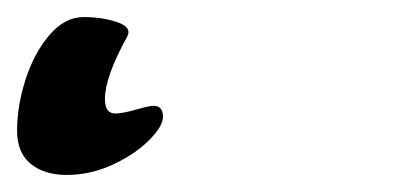

<svg xmlns="http://www.w3.org/2000/svg" viewBox="-221 32 479 225"><path d="M-201 185Q-201 156 -191 125Q-181 94 -163 73Q-145 52 -123 52Q-101 52 -83.5 58Q-66 64 -72 75Q-98 122 -98 148Q-98 165 -86 165Q-77 165 -60 160Q-46 156 -41 156Q-30 156 -30 169Q-30 180 -46.5 196.5Q-63 213 -89 225Q-115 237 -143 237Q-169 237 -185 224Q-201 211 -201 185Z"/></svg>

Font: EB Garamond SemiBold
Style: Italic
Weight: 600
Italic angle: -17.2°
Designer: Georg Duffner and Octavio Pardo
Foundry: Georg Duffner
Version: Version 1.000